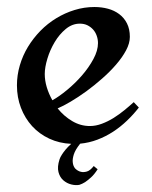

<svg xmlns="http://www.w3.org/2000/svg" viewBox="-20 -405 437 553"><path d="M379.9 -95.2Q364.3 -75.2 345.7 -57.4Q327.1 -39.6 305.7 -25.6Q284.2 -11.7 260.5 -2.7Q236.8 6.3 210.9 8.8Q196.8 26.4 192.6 39.8Q188.5 53.2 189.5 62Q190.4 72.8 196.3 80.1Q204.1 87.9 212.9 89.8Q220.2 91.8 230 89.1Q239.7 86.4 250 73.2L261.2 82.5Q251.5 97.7 241.9 106.2Q232.4 114.7 225.1 119.6Q216.3 125 208.5 127.4Q197.8 129.4 185.1 126.2Q172.4 123 162.4 114.3Q152.3 105.5 148.4 90.6Q144.5 75.7 151.4 54.2Q153.3 47.9 158.2 40.5Q162.1 34.2 168.7 26.1Q175.3 18.1 185.1 9.3Q150.9 7.8 122.1 -5.6Q93.3 -19 72.5 -41.7Q51.8 -64.5 40.3 -94.5Q28.8 -124.5 28.8 -159.2Q28.8 -188.5 37.1 -216.8Q45.4 -245.1 60.5 -270Q75.7 -294.9 96.4 -316.2Q117.2 -337.4 142.1 -352.5Q167 -367.7 194.8 -376.2Q222.7 -384.8 252 -384.8Q272.5 -384.8 290.8 -379.9Q309.1 -375 323.2 -364.5Q337.4 -354 345.7 -337.6Q354 -321.3 354 -298.8Q354 -280.3 343 -259.8Q332 -239.3 314.2 -218.8Q296.4 -198.2 273.9 -178.5Q251.5 -158.7 228.3 -141.8Q205.1 -125 183.6 -112.3Q162.1 -99.6 146 -92.8Q164.1 -70.3 188 -56.2Q211.9 -42 238.8 -42Q255.9 -42 273.4 -48.6Q291 -55.2 307.4 -65.4Q323.7 -75.7 338.6 -87.9Q353.5 -100.1 365.2 -110.8ZM262.2 -280.8Q262.2 -292 258.5 -302.2Q254.9 -312.5 248 -320.1Q241.2 -327.6 231.7 -332.3Q222.2 -336.9 210 -336.9Q188 -336.9 169.4 -321.5Q150.9 -306.2 137.5 -283.7Q124 -261.2 116.5 -236.1Q108.9 -210.9 108.9 -191.9Q108.9 -173.3 114.7 -153.8Q120.6 -134.3 130.9 -116.2Q150.4 -127 173.3 -146Q196.3 -165 216.1 -187.7Q235.8 -210.4 249 -234.9Q262.2 -259.3 262.2 -280.8Z"/></svg>

Font: Redressed
Style: Regular
Weight: 400
Designer: Astigmatic (AOETI)
Foundry: Astigmatic (AOETI)
Version: Version 1.000